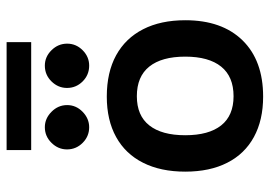

<svg xmlns="http://www.w3.org/2000/svg" viewBox="-140 -678 836 596"><g transform="rotate(-90 278.0 -380.0)"><path d="M276.1 -466.5Q351.5 -466.5 404.4 -437.5Q457.2 -408.5 485.2 -353.8Q513.2 -299.2 513.2 -222.8Q513.2 -109.2 450.8 -45.2Q388.2 18.8 276 18.8Q203 18.8 150.6 -9.9Q98.2 -38.5 70.8 -92.6Q43.2 -146.6 43.2 -223Q43.2 -299.3 70.8 -353.9Q98.2 -408.5 150.6 -437.5Q203 -466.5 276.1 -466.5ZM277.4 -373.2Q217.2 -373.2 186.8 -334.6Q156.2 -296 156.2 -223Q156.2 -150 186.7 -111.5Q217.2 -73 277.3 -73Q338.2 -73 369.2 -111.5Q400.2 -150 400.2 -223Q400.2 -296 369.3 -334.6Q338.4 -373.2 277.4 -373.2ZM372.2 -658.8Q399.8 -658.8 420.1 -638.1Q440.5 -617.5 440.5 -589.6Q440.5 -561.8 420.1 -541.5Q399.8 -521.2 372.2 -521.2Q343.5 -521.2 323.2 -541.5Q303 -561.8 303 -590Q303 -617.5 323.2 -638.1Q343.5 -658.8 372.2 -658.8ZM181.2 -658.8Q208.2 -658.8 229 -638.1Q249.8 -617.5 249.8 -589.6Q249.8 -561.8 228.9 -541.5Q208 -521.2 181 -521.2Q152.8 -521.2 132.5 -541.5Q112.2 -561.8 112.2 -590Q112.2 -617.5 132.6 -638.1Q152.9 -658.8 181.2 -658.8ZM110.2 -777.5H445.2V-701.2H110.2Z"/></g></svg>

Font: Podkova VF Beta
Style: Regular
Weight: 400
Designer: Ilya Yudin
Foundry: Cyreal (www.cyreal.org)
Version: Version 2.100